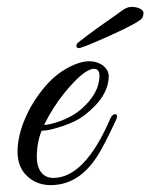

<svg xmlns="http://www.w3.org/2000/svg" viewBox="-20 -534 437 558"><path d="M101 -154Q87 -120 87 -78Q87 -50 99.5 -33.5Q112 -17 135 -17Q226 -17 300 -188Q307 -204 317 -202Q323 -199 318 -187Q276 -96 253 -66Q202 4 127 4Q87 4 59 -22Q31 -48 31 -93Q31 -138 52.5 -188.5Q74 -239 111 -282.5Q148 -326 196 -346Q219 -356 240 -356Q261 -356 279 -344Q296 -330 296 -313Q296 -253 224 -198Q202 -181 162 -167.5Q122 -154 101 -154ZM269 -314Q269 -334 253 -334Q225 -334 168 -265Q134 -223 108 -171Q125 -171 157.5 -183Q190 -195 214 -215Q269 -262 269 -314ZM208 -394Q207 -394 204.5 -395.5Q202 -397 202 -400.5Q202 -404 204 -407Q206 -410 232.5 -430Q259 -450 290 -471.5Q321 -493 335 -503.5Q349 -514 362.5 -514Q376 -514 386.5 -509Q397 -504 397 -496.5Q397 -489 394 -483Q389 -471 304 -432.5Q219 -394 208 -394Z"/></svg>

Font: Great Vibes
Style: Regular
Weight: 400
Designer: Robert E. Leuschke
Foundry: Robert E. Leuschke
Version: Version 1.001